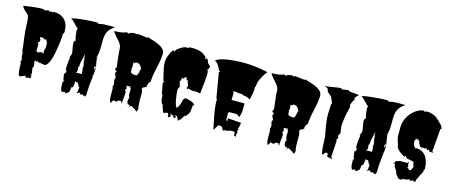

<svg xmlns="http://www.w3.org/2000/svg" viewBox="-51 -1379 4911 2102"><g transform="rotate(15 2404.5 -327.5)"><path d="M295.9 -79.1 306.2 -22.5 295.9 -11.7H306.2L295.9 8.8L306.2 0L307.1 21L295.9 43.5V34.2L278.3 32.2L267.6 39.6V30.8L256.3 44.4L247.6 34.2L248.5 22.5H237.8Q234.9 28.3 214.4 33.4Q193.8 38.6 188.5 44.4V45.9Q159.7 45.9 159.7 -79.1V-101.1L150.9 -112.8Q160.2 -128.9 160.2 -142.6Q149.4 -163.1 149.4 -187L150.9 -208Q150.9 -210 141.1 -236.8V-225.6Q139.2 -268.1 125.7 -362.8Q112.3 -457.5 112.3 -511.7Q112.3 -610.4 92.3 -633.8Q86.9 -640.1 68.4 -655.3Q24.4 -690.9 24.4 -712.9Q29.3 -713.4 46.4 -716.1Q63.5 -718.8 69.1 -719.5Q74.7 -720.2 90.3 -722.4Q106 -724.6 112.8 -725.3Q119.6 -726.1 133.8 -727.8Q147.9 -729.5 156 -730.2Q164.1 -731 176.5 -732.2Q189 -733.4 198 -733.6Q207 -733.9 218 -734.4Q229 -734.9 236.6 -734.9Q244.1 -734.9 252.2 -729.2Q260.3 -723.6 265.6 -723.6L264.6 -727.5L308.6 -734.9L317.9 -723.6L335 -734.9L341.8 -721.7L361.8 -734.9Q440.9 -734.9 487.3 -689.5Q533.7 -644 533.7 -556.6Q533.7 -531.7 522.5 -531.7Q522.5 -457 497.1 -314.5Q484.9 -245.6 462.2 -196.3Q439.5 -147 412.1 -147L358.9 -157.2V-148.4Q356.4 -159.7 340.3 -159.7H332.5V-160.6Q332.5 -171.4 329.3 -171.4Q326.2 -171.4 322.8 -163.8Q319.3 -156.2 317.6 -156.2Q315.9 -156.2 314.9 -157.2V-168.9H306.2V-157.2H295.9Q306.2 -136.7 306.2 -90.3L295.9 -86.9ZM371.1 -260.7 370.1 -289.1Q370.1 -314.5 379.9 -327.6V-361.3Q379.9 -396 361.8 -417.5V-429.7L354 -417.5H335Q335 -429.7 320.8 -429.7H291.5V-417.5Q291.5 -410.2 293 -408.7Q294.4 -407.2 300.3 -407.2V-383.8Q291 -374.5 289.1 -367.2L282.2 -373V-361.3H291.5L282.2 -350.1H291.5V-282.2L282.2 -271.5H300.3V-260.7H317.9Q318.8 -261.7 320.8 -263.9Q322.8 -266.1 323.2 -266.6Q323.7 -267.1 325.4 -268.6Q327.1 -270 328.1 -270.5Q333 -271.5 335 -271.5H361.8Q361.8 -260.7 371.1 -260.7ZM326.2 -157.2 332.5 -159.7V-157.2ZM306.2 -157.2Q307.1 -156.2 307.1 -154.8Q307.1 -153.3 306.2 -152.3ZM305.2 -149.4 306.2 -152.3V-147Q305.2 -147 305.2 -149.4Z M960.9 -559.1V-506.8Q960.9 -412.6 940.4 -371.1Q949.7 -371.1 949.7 -382.3V-386.2L958.5 -393.6Q950.7 -385.7 950.7 -366.9Q950.7 -348.1 957.8 -312Q964.8 -275.9 965.3 -269H956.1V-288.1Q947.3 -270.5 947.3 -251.5V-246.6L958.5 -232.9L956.5 -258.3H966.3V-254.4Q966.3 -212.9 955.1 -130.1Q943.8 -47.4 943.8 12Q943.8 71.3 928.7 73.2L921.4 65.4L909.7 67.4L901.9 56.6L880.4 65.9L881.8 64.5L860.4 44.4L842.3 57.6L830.6 56.6L840.8 44.4Q840.8 34.2 843.5 13.7Q846.2 -6.8 846.2 -17.6L837.4 -11.7L828.6 -22.5H836.4Q824.2 -38.6 815.4 -56.6L800.8 -53.7L789.6 -62.5L780.8 -44.4H789.6L790.5 -33.7L783.2 -35.2L783.7 -26.9Q783.7 -16.6 779.5 -1.5Q775.4 13.7 770.3 13.7Q765.1 13.7 763.2 5.9Q760.3 49.8 749.5 79.6L738.3 68.4V75.2Q738.3 83 732.9 86.9Q726.1 90.8 710.4 90.8L709.5 79.6Q695.3 84.5 672.9 87.9Q655.8 67.9 655.5 25.9Q655.3 -16.1 654.8 -22.5L662.6 -21.5L664.6 -33.7Q655.8 -36.1 651.6 -72Q647.5 -107.9 646.5 -111.3Q664.6 -111.3 664.6 -147.5V-156.2L654.8 -145.5L652.8 -183.1Q652.8 -206.1 656.5 -241.7Q660.2 -277.3 665.5 -293H656.7L673.8 -341.8Q673.8 -361.3 665.8 -400.4Q657.7 -439.5 657.7 -460.9Q657.7 -482.4 675.3 -492.2Q658.2 -547.4 657.7 -611.8L665.5 -623.5Q656.7 -627.4 618.4 -668.7Q580.1 -710 568.4 -710H565.4Q565.4 -722.7 670.4 -734.1Q775.4 -745.6 850.6 -745.6Q857.9 -745.6 871.1 -733.9Q907.7 -746.1 973.1 -746.1L1055.7 -745.6Q995.6 -708 977.1 -662.6Q960.9 -624 960.9 -559.1ZM785.6 -235.8 786.6 -224.6H777.8L781.2 -187Q781.2 -168.9 772 -156.2L772.5 -145.5L781.2 -156.2H835L832.5 -202.1L827.1 -213.4L830.6 -235.8Q830.6 -281.2 818.8 -281.2L827.1 -293H818.8L826.2 -302.7H817.9L816.9 -314.9Q825.2 -314.9 825.2 -325.7H816.4L814 -380.4Q811.5 -362.3 798.6 -313.2Q785.6 -264.2 785.6 -235.8ZM957.5 -177.2 953.1 -179.2Q952.1 -179.2 952.1 -173.3V-165.5Q952.1 -166.5 959.5 -178.2Q958.5 -177.2 957.5 -177.2ZM931.6 75.7 926.8 73.2ZM879.4 67.4Q879.4 65.9 880.4 65.9Z M1397.5 -16.6 1396.5 -22.5Q1396.5 -24.9 1397.5 -25.9H1405.3V-37.6H1395.5L1405.3 -48.8Q1393.6 -52.2 1393.6 -89.1Q1393.6 -126 1395.5 -138.7L1385.3 -150.9V-168.9Q1382.8 -159.7 1368.4 -159.7Q1354 -159.7 1340.8 -161.1L1350.1 -127L1340.8 -116.2L1338.9 -103L1350.1 -93.8H1351.1Q1351.1 -71.3 1345.9 -25.6Q1340.8 20 1340.8 42.5L1331.5 30.8V18.6H1314.5Q1283.2 18.6 1282.2 41Q1276.4 40 1263.2 35.4Q1250 30.8 1242.7 30.8L1233.4 50.3V42.5L1223.6 65.4Q1202.6 65.4 1202.6 -27.8L1203.6 -70.3Q1203.6 -104 1193.8 -116.2H1197.3Q1203.6 -125 1203.6 -143.3Q1203.6 -161.6 1193.8 -184.1L1203.6 -218.3Q1192.4 -232.9 1183.6 -263.2L1193.8 -274.4V-286.1L1173.8 -296.9Q1173.8 -314 1179.2 -318.4Q1184.6 -322.8 1184.6 -332.5Q1184.6 -342.3 1174.8 -416.5Q1165 -490.7 1165 -523.2Q1165 -555.7 1150.9 -580.1Q1136.7 -604.5 1118.7 -623Q1067.4 -676.8 1057.1 -703.6Q1152.3 -703.6 1193.8 -726.6L1213.4 -715.8Q1234.9 -738.3 1292 -738.3V-726.6Q1307.6 -738.3 1311.5 -738.3Q1333.5 -738.3 1372.6 -732.4Q1411.6 -726.6 1429.7 -726.6L1433.6 -734.9Q1439 -731 1463.1 -723.6Q1487.3 -716.3 1514.9 -706.8Q1542.5 -697.3 1570.3 -683.8Q1598.1 -670.4 1616.5 -649.2Q1634.8 -627.9 1634.8 -602.5Q1634.8 -543.5 1610.1 -435.8Q1585.4 -328.1 1585.4 -274.4Q1552.7 -233.9 1558.6 -210.4Q1558.6 -205.6 1561 -202.1L1551.8 -207L1542.5 -194.8Q1512.2 -194.8 1512.2 -161.1Q1523.4 -161.1 1523.4 -98.1L1522.5 -51.8Q1522.5 20 1532.2 53.2L1522.5 86.9L1473.6 53.2Q1466.8 53.2 1464.4 47.9Q1461.9 42.5 1454.1 42.5Q1446.3 42.5 1441.9 44.2Q1437.5 45.9 1436 48.1Q1434.6 50.3 1431.2 55.7Q1427.7 61 1424.3 65.4Q1424.3 48.8 1435.1 44.4Q1435.1 43 1418 29.3L1414.6 30.8V47.4Q1414.1 41.5 1409.2 35.6Q1395.5 19 1395.5 -14.2Q1397.5 -14.2 1397.5 -16.6ZM1350.1 -353.5 1348.6 -327.6Q1348.6 -296.9 1401.4 -296.9H1414.6Q1424.8 -296.9 1431.9 -319.6Q1439 -342.3 1439 -353.8Q1439 -365.2 1448.7 -376Q1433.1 -410.6 1419.7 -422.1Q1406.2 -433.6 1377.4 -433.6Q1371.6 -433.6 1368.4 -426.3Q1365.2 -418.9 1364.3 -418.9L1359.4 -422.4H1342.3Q1345.2 -421.9 1347.7 -417.7Q1350.1 -413.6 1350.1 -409.7V-365.2L1340.8 -353.5ZM1233.4 65.4Q1232.4 62 1232.4 56.9Q1232.4 51.8 1233.4 50.3ZM1282.2 41 1289.1 42.5H1282.2Z M2055.2 -293Q2043.9 -293 2000 -306.2L1991.7 -293.9L1982.9 -306.2Q1982.9 -312 1987.3 -317.6Q1991.7 -323.2 1991.7 -330.1Q1991.7 -336.9 1985.8 -353.3Q1980 -369.6 1974.1 -373L1982.9 -385.3L1976.1 -383.8L1974.1 -393.6L1965.3 -385.3Q1955.1 -402.8 1955.1 -409.9Q1955.1 -417 1956.1 -418.9Q1944.8 -418.9 1934.8 -410.9Q1924.8 -402.8 1922.9 -390.1L1921.4 -397L1912.6 -404.8V-397Q1901.9 -397 1901.9 -382.3Q1901.9 -379.9 1903.3 -371.1L1893.6 -362.3L1892.6 -357.9Q1892.6 -347.7 1899.2 -328.1Q1905.8 -308.6 1905.8 -297.9Q1903.8 -295.9 1897.7 -280.8Q1891.6 -265.6 1891.6 -264.2Q1891.6 -222.7 1902.8 -157.7Q1914.1 -92.8 1930.7 -68.8Q1936.5 -68.8 1942.9 -79.6Q1949.2 -90.3 1956.1 -90.3V-102.1Q1966.3 -115.7 1968.8 -131.6Q1971.2 -147.5 1975.8 -163.1Q1980.5 -178.7 1996.6 -194.3Q2018.6 -194.3 2053.5 -183.8Q2088.4 -173.3 2102.1 -158.2V-159.7L2112.8 -158.2Q2095.2 -132.8 2092.3 -113.8H2102.1L2092.3 -102.1L2093.8 -89.4Q2093.8 -57.1 2065.4 -22Q2055.2 -9.3 2053.7 -1.5L2044.4 -11.7Q2037.1 -2 2023.2 21Q2009.3 43.9 2000 55.2V44.4L1982.9 67.4Q1978.5 46.9 1966.3 28.8Q1954.1 10.7 1938.5 10.7L1948.2 22.5V44.4L1935.1 45.9Q1921.4 46.9 1921.4 22.5H1903.3Q1894.5 9.8 1884.8 4.9Q1886.2 10.3 1889.2 17.6Q1893.6 30.3 1893.6 44.4L1873.5 55.2L1863.8 44.4L1864.7 27.3Q1864.7 20.5 1858.2 15.6Q1851.6 10.7 1845.7 10.7Q1839.8 10.7 1830.1 16.6Q1820.3 22.5 1815.4 22.5Q1805.2 22.5 1798.3 5.6Q1791.5 -11.2 1786.6 -28.1Q1781.7 -44.9 1776.4 -44.9L1786.6 -57.6Q1751 -57.6 1747.1 -170.4H1736.8Q1736.8 -191.9 1727.1 -232.4Q1717.3 -272.9 1717.3 -293.9L1730 -311L1727.5 -316.9L1717.3 -306.6V-316.9Q1713.9 -333.5 1701.7 -378.9Q1678.7 -466.8 1678.7 -511.7Q1678.7 -556.6 1695.6 -597.9Q1712.4 -639.2 1736.8 -667.5L1756.8 -656.2V-672.4Q1780.3 -696.8 1813 -716.1Q1845.7 -735.4 1873.5 -735.8V-724.6Q1880.4 -733.4 1891.8 -739.7Q1903.3 -746.1 1924.1 -746.1Q1944.8 -746.1 1965.1 -744.4Q1985.4 -742.7 2011.7 -736.3Q2061.5 -725.1 2102.1 -678.7H2092.3V-667.5H2102.1L2112.8 -678.7L2131.8 -656.2Q2131.8 -636.2 2149.9 -619.6Q2168 -603 2170.4 -600.1Q2170.4 -577.1 2148.9 -557.6Q2162.6 -553.2 2162.6 -506.3Q2162.6 -459.5 2141.6 -283.2Q2123 -293.9 2093.3 -293.9ZM1930.7 13.7Q1929.7 19 1922.9 22.5Q1930.7 22.5 1930.7 13.7ZM1818.8 9.8Q1817.9 8.8 1816.9 8.8Q1815.9 8.8 1815.9 10.7Q1815.9 9.8 1818.8 9.8Z M2528.3 32.2 2506.8 31.7 2492.2 43.5 2472.7 21V8.8Q2462.9 -1.5 2443.8 -1.5H2424.3L2414.1 8.8V21Q2405.3 21 2399.4 38.1Q2393.6 55.2 2385.3 55.2V65.4Q2380.4 39.1 2365.7 -31.2Q2335 -174.8 2335 -250.5Q2335 -265.6 2335.9 -272.9L2326.7 -284.2L2278.8 -567.4H2288.6V-579.1H2278.8Q2277.3 -581.5 2272.7 -591.1Q2268.1 -600.6 2266.6 -603.5Q2265.1 -606.4 2260.7 -615Q2256.3 -623.5 2254.2 -627Q2252 -630.4 2247.3 -637.5Q2242.7 -644.5 2239.5 -647.9Q2236.3 -651.4 2231.4 -657Q2226.6 -662.6 2222.2 -666Q2207.5 -676.3 2199.7 -680.2H2210.4Q2236.8 -702.6 2302.2 -715.8Q2397 -734.9 2520.3 -734.9Q2643.6 -734.9 2792 -702.6Q2772.5 -681.2 2742.9 -626.2Q2713.4 -571.3 2713.4 -546.4Q2713.4 -521.5 2703.6 -510.7L2704.6 -494.6Q2704.6 -455.6 2684.1 -363.8Q2643.6 -386.2 2622.1 -386.2Q2600.6 -386.2 2590.8 -397Q2564.9 -397 2546.6 -399.7Q2528.3 -402.3 2511.5 -404.8Q2494.6 -407.2 2485.4 -408.7Q2494.1 -403.8 2494.1 -359.4L2492.2 -306.6H2639.2V-227.5Q2639.2 -212.9 2632.8 -181.9Q2626.5 -150.9 2619.1 -148.4L2590.8 -171.4H2502.4L2492.2 -160.6V-80.1L2502.4 -72.3L2511.2 -80.1L2502.4 -103.5Q2525.4 -103 2576.9 -97.7Q2628.4 -92.3 2656.7 -92.3V-80.1L2647.9 -35.6L2639.2 -23.4L2647.9 -12.7V-1.5H2639.2V8.8L2647.9 21Q2639.2 33.2 2639.2 46.9V77.1L2630.4 65.4H2619.1V32.2L2609.4 21H2561Q2551.3 32.2 2528.3 32.2Z M3180.2 -16.6 3179.2 -22.5Q3179.2 -24.9 3180.2 -25.9H3188V-37.6H3178.2L3188 -48.8Q3176.3 -52.2 3176.3 -89.1Q3176.3 -126 3178.2 -138.7L3168 -150.9V-168.9Q3165.5 -159.7 3151.1 -159.7Q3136.7 -159.7 3123.5 -161.1L3132.8 -127L3123.5 -116.2L3121.6 -103L3132.8 -93.8H3133.8Q3133.8 -71.3 3128.7 -25.6Q3123.5 20 3123.5 42.5L3114.3 30.8V18.6H3097.2Q3065.9 18.6 3064.9 41Q3059.1 40 3045.9 35.4Q3032.7 30.8 3025.4 30.8L3016.1 50.3V42.5L3006.3 65.4Q2985.4 65.4 2985.4 -27.8L2986.3 -70.3Q2986.3 -104 2976.6 -116.2H2980Q2986.3 -125 2986.3 -143.3Q2986.3 -161.6 2976.6 -184.1L2986.3 -218.3Q2975.1 -232.9 2966.3 -263.2L2976.6 -274.4V-286.1L2956.5 -296.9Q2956.5 -314 2961.9 -318.4Q2967.3 -322.8 2967.3 -332.5Q2967.3 -342.3 2957.5 -416.5Q2947.8 -490.7 2947.8 -523.2Q2947.8 -555.7 2933.6 -580.1Q2919.4 -604.5 2901.4 -623Q2850.1 -676.8 2839.8 -703.6Q2935.1 -703.6 2976.6 -726.6L2996.1 -715.8Q3017.6 -738.3 3074.7 -738.3V-726.6Q3090.3 -738.3 3094.2 -738.3Q3116.2 -738.3 3155.3 -732.4Q3194.3 -726.6 3212.4 -726.6L3216.3 -734.9Q3221.7 -731 3245.8 -723.6Q3270 -716.3 3297.6 -706.8Q3325.2 -697.3 3353 -683.8Q3380.9 -670.4 3399.2 -649.2Q3417.5 -627.9 3417.5 -602.5Q3417.5 -543.5 3392.8 -435.8Q3368.2 -328.1 3368.2 -274.4Q3335.4 -233.9 3341.3 -210.4Q3341.3 -205.6 3343.8 -202.1L3334.5 -207L3325.2 -194.8Q3294.9 -194.8 3294.9 -161.1Q3306.2 -161.1 3306.2 -98.1L3305.2 -51.8Q3305.2 20 3314.9 53.2L3305.2 86.9L3256.3 53.2Q3249.5 53.2 3247.1 47.9Q3244.6 42.5 3236.8 42.5Q3229 42.5 3224.6 44.2Q3220.2 45.9 3218.8 48.1Q3217.3 50.3 3213.9 55.7Q3210.4 61 3207 65.4Q3207 48.8 3217.8 44.4Q3217.8 43 3200.7 29.3L3197.3 30.8V47.4Q3196.8 41.5 3191.9 35.6Q3178.2 19 3178.2 -14.2Q3180.2 -14.2 3180.2 -16.6ZM3132.8 -353.5 3131.3 -327.6Q3131.3 -296.9 3184.1 -296.9H3197.3Q3207.5 -296.9 3214.6 -319.6Q3221.7 -342.3 3221.7 -353.8Q3221.7 -365.2 3231.4 -376Q3215.8 -410.6 3202.4 -422.1Q3189 -433.6 3160.2 -433.6Q3154.3 -433.6 3151.1 -426.3Q3147.9 -418.9 3147 -418.9L3142.1 -422.4H3125Q3127.9 -421.9 3130.4 -417.7Q3132.8 -413.6 3132.8 -409.7V-365.2L3123.5 -353.5ZM3016.1 65.4Q3015.1 62 3015.1 56.9Q3015.1 51.8 3016.1 50.3ZM3064.9 41 3071.8 42.5H3064.9Z M3719.2 -170.4 3708 14.6Q3718.3 14.6 3718.3 32.2V37.6Q3702.1 34.2 3698.7 20V26.9L3686.5 27.3Q3677.7 28.3 3669.9 23.9Q3662.1 19.5 3662.1 13.4Q3662.1 7.3 3663.1 3.9H3664.1Q3664.1 -18.6 3646.5 -18.6Q3634.8 -18.6 3624 -3.2Q3613.3 12.2 3611.3 14.6Q3590.8 13.7 3587.9 -126Q3586.4 -180.2 3585 -187.3Q3583.5 -194.3 3579.8 -213.1Q3576.2 -231.9 3575 -238.3Q3573.7 -244.6 3570.6 -262Q3567.4 -279.3 3566.4 -287.1L3562.5 -310.5Q3560.1 -326.2 3559.1 -335.7Q3558.1 -345.2 3556.4 -359.6Q3554.7 -374 3553.7 -385.3Q3552.2 -411.6 3552.2 -435.5L3558.1 -550.8H3566.9L3538.1 -617.7Q3534.2 -627 3518.8 -638.4Q3503.4 -649.9 3491.2 -662.8Q3479 -675.8 3479.5 -692.4V-696.3L3459.5 -709L3465.3 -719.7L3450.7 -709L3441.4 -719.7Q3473.6 -719.7 3533 -731Q3592.3 -742.2 3619.1 -742.2L3628.4 -731L3698.7 -742.2Q3711.9 -729 3764.9 -725.6Q3817.9 -722.2 3826.2 -719.7Q3825.7 -719.2 3822 -715.8Q3818.4 -712.4 3817.1 -710.9Q3815.9 -709.5 3812.3 -706.1Q3808.6 -702.6 3806.6 -700.4Q3804.7 -698.2 3801.5 -694.6Q3798.3 -690.9 3796.6 -688.2Q3794.9 -685.5 3792.7 -682.1Q3790.5 -678.7 3789.1 -675.8Q3786.6 -669.4 3786.6 -663.1H3796.4Q3774.4 -637.7 3756.8 -584.5L3767.1 -573.2Q3728 -428.2 3728 -334.5L3737.8 -267.6Q3730 -257.3 3728 -235.8L3718.3 -245.6L3728 -199.2L3708 -189Q3719.2 -189 3719.2 -170.4Z M4251.5 -559.1V-506.8Q4251.5 -412.6 4231 -371.1Q4240.2 -371.1 4240.2 -382.3V-386.2L4249 -393.6Q4241.2 -385.7 4241.2 -366.9Q4241.2 -348.1 4248.3 -312Q4255.4 -275.9 4255.9 -269H4246.6V-288.1Q4237.8 -270.5 4237.8 -251.5V-246.6L4249 -232.9L4247.1 -258.3H4256.8V-254.4Q4256.8 -212.9 4245.6 -130.1Q4234.4 -47.4 4234.4 12Q4234.4 71.3 4219.2 73.2L4211.9 65.4L4200.2 67.4L4192.4 56.6L4170.9 65.9L4172.4 64.5L4150.9 44.4L4132.8 57.6L4121.1 56.6L4131.3 44.4Q4131.3 34.2 4134 13.7Q4136.7 -6.8 4136.7 -17.6L4127.9 -11.7L4119.1 -22.5H4127Q4114.7 -38.6 4106 -56.6L4091.3 -53.7L4080.1 -62.5L4071.3 -44.4H4080.1L4081.1 -33.7L4073.7 -35.2L4074.2 -26.9Q4074.2 -16.6 4070.1 -1.5Q4065.9 13.7 4060.8 13.7Q4055.7 13.7 4053.7 5.9Q4050.8 49.8 4040 79.6L4028.8 68.4V75.2Q4028.8 83 4023.4 86.9Q4016.6 90.8 4001 90.8L4000 79.6Q3985.8 84.5 3963.4 87.9Q3946.3 67.9 3946 25.9Q3945.8 -16.1 3945.3 -22.5L3953.1 -21.5L3955.1 -33.7Q3946.3 -36.1 3942.1 -72Q3938 -107.9 3937 -111.3Q3955.1 -111.3 3955.1 -147.5V-156.2L3945.3 -145.5L3943.4 -183.1Q3943.4 -206.1 3947 -241.7Q3950.7 -277.3 3956.1 -293H3947.3L3964.4 -341.8Q3964.4 -361.3 3956.3 -400.4Q3948.2 -439.5 3948.2 -460.9Q3948.2 -482.4 3965.8 -492.2Q3948.7 -547.4 3948.2 -611.8L3956.1 -623.5Q3947.3 -627.4 3908.9 -668.7Q3870.6 -710 3858.9 -710H3856Q3856 -722.7 3960.9 -734.1Q4065.9 -745.6 4141.1 -745.6Q4148.4 -745.6 4161.6 -733.9Q4198.2 -746.1 4263.7 -746.1L4346.2 -745.6Q4286.1 -708 4267.6 -662.6Q4251.5 -624 4251.5 -559.1ZM4076.2 -235.8 4077.1 -224.6H4068.4L4071.8 -187Q4071.8 -168.9 4062.5 -156.2L4063 -145.5L4071.8 -156.2H4125.5L4123 -202.1L4117.7 -213.4L4121.1 -235.8Q4121.1 -281.2 4109.4 -281.2L4117.7 -293H4109.4L4116.7 -302.7H4108.4L4107.4 -314.9Q4115.7 -314.9 4115.7 -325.7H4106.9L4104.5 -380.4Q4102.1 -362.3 4089.1 -313.2Q4076.2 -264.2 4076.2 -235.8ZM4248 -177.2 4243.7 -179.2Q4242.7 -179.2 4242.7 -173.3V-165.5Q4242.7 -166.5 4250 -178.2Q4249 -177.2 4248 -177.2ZM4222.2 75.7 4217.3 73.2ZM4169.9 67.4Q4169.9 65.9 4170.9 65.9Z M4622.1 -342.8 4595.2 -388.2 4604 -398.9Q4590.3 -398.9 4589.4 -401.4Q4587.4 -407.7 4580.1 -411.1H4587.4L4577.6 -422.4V-411.1L4560.5 -422.4L4543 -398.9V-376Q4543 -363.8 4545.4 -357.7Q4547.9 -351.6 4548.8 -348.6Q4549.8 -345.7 4553.2 -340.8Q4556.6 -335.9 4557.6 -334Q4562 -326.7 4568.4 -320.3V-311.5L4577.6 -320.3Q4654.8 -320.3 4693.8 -264.4Q4732.9 -208.5 4732.9 -116.2H4724.1Q4724.1 -89.4 4719 -79.1Q4713.9 -68.8 4706.3 -57.4Q4698.7 -45.9 4694.3 -37.6Q4694.3 -29.3 4687.5 -18.6Q4666 14.6 4666 42L4656.7 35.6V42Q4654.8 40 4647.5 35.4Q4640.1 30.8 4636.5 30.8Q4632.8 30.8 4621.6 36.4Q4610.4 42 4604 42V30.8H4577.6V42H4568.4L4560.5 30.8V42H4524.4Q4524.4 55.2 4506.3 55.2L4480.5 53.2L4442.4 7.8Q4442.4 -6.8 4433.1 -22.7Q4423.8 -38.6 4414.1 -53.5Q4404.3 -68.4 4403.8 -69.3V-93.8L4395.5 -100.1L4393.6 -93.8H4384.3Q4384.3 -100.6 4394 -109.9Q4403.8 -119.1 4403.8 -127.4Q4428.7 -127.4 4442.4 -138.7H4533.7V-150.9H4543V-116.2L4551.8 -106L4543 -93.8Q4543 -82 4557.1 -82H4560.5Q4560.5 -70.3 4571.3 -70.3L4587.4 -71.3L4604 -106V-127.4L4595.2 -138.7V-173.3L4587.4 -162.1L4577.6 -173.3L4516.1 -184.1Q4509.3 -193.8 4499 -194.8V-207H4489.7L4480.5 -194.8Q4408.2 -233.9 4384.3 -275.4Q4384.3 -293 4369.6 -334Q4355 -375 4355 -398.9V-497.1Q4355 -542 4374 -586.9Q4393.1 -631.8 4422.6 -664.6Q4452.1 -697.3 4489 -717.8Q4525.9 -738.3 4560.5 -738.3L4568.4 -727.5Q4584.5 -738.3 4587.4 -738.3Q4625.5 -738.3 4656.5 -727.8Q4687.5 -717.3 4702.4 -704.8Q4717.3 -692.4 4728.5 -681.9Q4739.7 -671.4 4743.2 -671.4Q4743.2 -661.1 4758.1 -653.6Q4772.9 -646 4772.9 -636.7Q4779.8 -632.3 4786.6 -618.9Q4793.5 -605.5 4793.5 -600.3Q4793.5 -595.2 4793 -591.3H4782.7L4762.7 -342.8L4753.4 -331.5H4772.9V-320.3H4732.9L4724.1 -331.5V-342.8Q4715.3 -335 4703.6 -331.5L4684.6 -354.5V-342.8Z"/></g></svg>

Font: Butcherman Caps
Style: Regular
Weight: 400
Version: Version 001.003